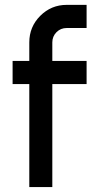

<svg xmlns="http://www.w3.org/2000/svg" viewBox="-20 -754 406 774"><path d="M98.1 0V-415H30.8V-508.3H98.1V-583Q98.1 -646 142.3 -690.2Q186.5 -734.4 249 -734.4H329.1V-641.1H249Q224.6 -641.1 207.8 -624.3Q190.9 -607.4 190.9 -583V-508.3H329.1V-415H190.9V0Z"/></svg>

Font: Basically A Sans Serif Medium
Style: Regular
Weight: 500
Designer: Hyung-Suk Kim
Foundry: Mental Design
Version: 1.000